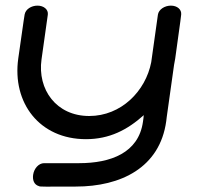

<svg xmlns="http://www.w3.org/2000/svg" viewBox="-20 -611 720 696"><path d="M303.4 -190.5C184 -190.5 115.2 -286.5 130.5 -395.6C146.2 -507.1 153.3 -557.6 153.3 -557.6C156 -576.5 138.5 -590.6 115.9 -590.6C93.7 -590.6 72.8 -577.8 69.3 -558.4C69.1 -557.4 67 -546.9 46.2 -399C23.6 -237.9 123.4 -106.5 291.6 -106.5C376.5 -106.5 441.3 -139.9 501.2 -193.6L500.4 -187.6C500.2 -185.8 500.2 -187 500.2 -183.7L498.2 -169.5C482.4 -56.7 381 -19.5 266.7 -19.5C151.7 -19.5 139.8 -19.5 139.8 -19.5C120.3 -19.5 103.3 0 100.1 22.6C97.3 42.2 104 58.6 120.6 63.5C124.8 66.7 142.8 65.3 254.8 65.3C417.8 65.3 559.4 -3 582.6 -171.7C583.3 -176.8 583.7 -180.2 584.4 -186.7C584.7 -188.2 588.8 -217.5 610.9 -375.4C612.6 -383.1 614 -390.7 615.1 -398.5C635.8 -545.8 636.8 -557.2 636.8 -558.3C638.7 -576.5 622.5 -590.6 599.4 -590.6C576.8 -590.6 555 -576.5 552.4 -557.6L528.2 -385.5C507.8 -280.4 419.1 -190.5 303.4 -190.5Z"/></svg>

Font: Hi.
Style: Bold
Weight: 400
Designer: Mew Too, Robert Jablonski
Foundry: Cannot Into Space Fonts
Version: Version 1.996